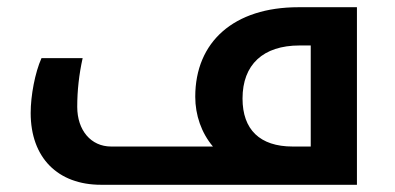

<svg xmlns="http://www.w3.org/2000/svg" viewBox="-20 -512 1094 532"><path d="M260 0H969V-492H807C628 -492 521 -396 521 -244C521 -193 538 -144 570 -106H288C232 -106 194 -151 194 -216C194 -261 199 -306 209 -351H95C77 -311 65 -247 65 -199C65 -75 140 0 260 0ZM841 -106H791C700 -106 652 -153 652 -239C652 -333 709 -386 810 -386H841Z"/></svg>

Font: Noto Kufi Arabic SemiBold
Style: Regular
Weight: 600
Designer: Monotype Design Team, David Williams, Khaled Hosny
Foundry: Google LLC
Version: Version 2.109